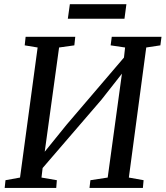

<svg xmlns="http://www.w3.org/2000/svg" viewBox="-20 -924 814 944"><path d="M3 0 7 -38 78.5 -51 165 -690.5 101.5 -701 106 -743H350L345.5 -701L270.5 -690.5L194.5 -139L176 -148.5L307.5 -311L619 -675.5L584.5 -595.5L595 -690.5L524 -701L529.5 -743H774L768.5 -701L699 -690.5L613.5 -51L686 -38L682.5 0H420L424.5 -38L509.5 -51L585 -602L606 -595.5L479 -434L160 -63.5L193.5 -131.5L184 -51L259.5 -38L256.5 0ZM323.5 -903.5H601.5L592 -832H313.5Z"/></svg>

Font: Merriweather 28pt
Style: Italic
Weight: 400
Italic angle: -7.8°
Version: Version 2.101